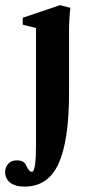

<svg xmlns="http://www.w3.org/2000/svg" viewBox="-62 -480 337 729"><path d="M31.2 228.5Q-4.4 228.5 -23.4 213.4Q-42.5 198.2 -42.5 173.3Q-42.5 155.3 -30.8 142.1Q-19 128.9 1.5 128.9Q30.3 128.9 37.6 148.9Q48.3 172.4 59.1 172.4Q74.7 172.4 74.7 70.3V-373.5L24.4 -386.2V-412.6L166 -460.4L205.1 -450.2Q200.2 -407.2 200.2 -364.3V-128.4Q200.2 53.7 160.4 141.1Q120.6 228.5 31.2 228.5Z"/></svg>

Font: Elstob 8pt
Style: Bold
Weight: 700
Designer: Peter S. Baker
Version: Version 1.015